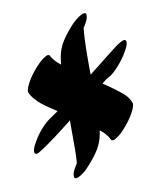

<svg xmlns="http://www.w3.org/2000/svg" viewBox="-74 -727 618 742"><g transform="rotate(-10 235.5 -356.5)"><path d="M139.7 -313.6C131.8 -307.9 123.7 -302.4 115.5 -297C82.4 -276.5 55.9 -244.8 36.7 -210.9C30.8 -200.5 21.9 -185.3 23.1 -172.5C24.1 -161.9 35.7 -165.1 41.6 -168.7C90.3 -198.9 135.3 -234.9 180.3 -269.9C180.3 -249.5 180.3 -229.1 180.3 -208.7C180.3 -173.3 181.2 -137.4 178 -102.1C170.2 -89.9 156.2 -69.8 157.8 -52.8C158.8 -41.7 170.3 -46.2 176.3 -49C202.1 -61.2 221.2 -85.1 238.6 -106.1C262.9 -135.7 282.4 -167.1 286.8 -212.5C303.5 -199.4 315.6 -186.7 325.1 -166.7C330.6 -164.5 335.8 -165.2 340.9 -168.9C355.8 -176.8 368.6 -189.8 379.8 -202.1C394.3 -218 407.5 -235.6 418.1 -254.3C423.6 -265.3 431.2 -277.4 431.6 -292.5C428.8 -298.9 426.3 -305.4 422.6 -311.4C412 -329 393.3 -342.1 377.1 -354.3C361.5 -366.1 345.5 -377.3 329.3 -388.3C338.1 -395.5 346.9 -403.8 357.5 -408.7C372.4 -415.8 385.6 -430 396.4 -441.9C410.9 -457.8 424.1 -475.4 434.7 -494.1C440.6 -504.5 449.5 -519.7 448.3 -532.5C446.4 -553.7 402.1 -518.4 397 -514.5C361.1 -486.6 325.5 -458.3 289.8 -430.1C289.6 -491.8 288.5 -554.6 294.5 -612.4C302.1 -624.5 315.9 -644.4 314.3 -661.2C313.5 -672.4 302.1 -667.8 296.1 -665C277.8 -656.4 260.7 -640.5 248 -625.8C224.6 -598.3 199.1 -567.6 190 -527.4C187.2 -515.2 185.3 -502.1 184 -488.4C168.9 -500.3 155.3 -513 146.3 -531.9C140.8 -534.1 135.6 -533.4 130.5 -529.7C115.6 -521.8 102.8 -508.8 91.6 -496.5C77.1 -480.6 63.9 -463 53.3 -444.3C47.8 -433.3 40.1 -420.9 39.7 -405.9C58 -362.8 103.4 -338.5 139.7 -313.6ZM218.2 -534.7C218.1 -534.7 218.1 -534.6 218 -534.6C218.1 -534.6 218.1 -534.7 218.2 -534.7ZM350.5 -404.8C350.1 -404.6 349.8 -404.4 349.5 -404.2C349.8 -404.4 350.1 -404.6 350.5 -404.8Z"/></g></svg>

Font: Quiapo Free
Style: Regular
Weight: 400
Designer: Aaron Amar
Version: Version 001.002